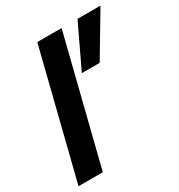

<svg xmlns="http://www.w3.org/2000/svg" viewBox="-167 -812 860 924"><g transform="rotate(-30 263.0 -350.0)"><path d="M0.8 0 175.8 -700H310.8L135.8 0ZM286.7 -463.3 399.2 -700H525.8L525 -696.7L385.8 -463.3Z"/></g></svg>

Font: Funnel Sans
Style: Bold Italic
Weight: 700
Italic angle: -14.036°
Designer: NORD ID, Kristian Moeller
Foundry: Dicotype
Version: Version 1.000